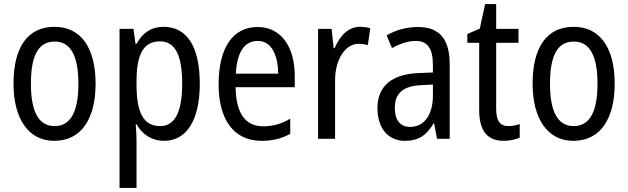

<svg xmlns="http://www.w3.org/2000/svg" viewBox="-20 -678 3069 938"><path d="M447 -269C447 -450 371 -547 247 -547C114 -547 46 -446 46 -269C46 -98 119 10 245 10C378 10 447 -99 447 -269ZM131 -269C131 -404 166 -475 247 -475C326 -475 363 -404 363 -269C363 -134 326 -62 247 -62C167 -62 131 -135 131 -269Z M779 -547C719 -547 677 -518 647 -464H642L632 -537H564V240H647V6C647 -16 645 -44 643 -71H647C674 -22 721 10 782 10C891 10 956 -90 956 -269C956 -454 891 -547 779 -547ZM762 -476C838 -476 870 -403 870 -269C870 -134 836 -62 763 -62C680 -62 647 -128 647 -266V-285C648 -415 682 -476 762 -476Z M1239 -546C1117 -546 1048 -445 1048 -265C1048 -102 1116 10 1258 10C1312 10 1355 -1 1398 -24V-98C1354 -72 1313 -61 1266 -61C1178 -61 1133 -125 1131 -252H1420V-308C1420 -444 1357 -546 1239 -546ZM1239 -478C1308 -478 1338 -407 1339 -318H1132C1138 -425 1175 -478 1239 -478Z M1738 -547C1682 -547 1641 -504 1615 -443H1610L1600 -537H1534V0H1617V-282C1616 -388 1667 -464 1732 -464C1748 -464 1764 -462 1777 -457L1789 -540C1772 -545 1754 -547 1738 -547Z M2022 -546C1965 -546 1912 -531 1869 -505L1895 -443C1935 -465 1973 -478 2011 -478C2068 -478 2095 -443 2095 -359V-324L2025 -321C1893 -316 1824 -256 1824 -150C1824 -58 1871 10 1958 10C2025 10 2065 -18 2098 -75H2101L2115 0H2177V-363C2177 -483 2131 -546 2022 -546ZM2038 -262 2095 -265V-213C2095 -113 2050 -58 1984 -58C1938 -58 1909 -87 1909 -151C1909 -220 1946 -258 2038 -262Z M2463 -62C2421 -62 2404 -90 2404 -148V-469H2513V-537H2404V-658H2350L2324 -538L2263 -512V-469H2321V-140C2321 -34 2365 10 2440 10C2470 10 2499 4 2519 -6V-72C2503 -66 2482 -62 2463 -62Z M2983 -269C2983 -450 2907 -547 2783 -547C2650 -547 2582 -446 2582 -269C2582 -98 2655 10 2781 10C2914 10 2983 -99 2983 -269ZM2667 -269C2667 -404 2702 -475 2783 -475C2862 -475 2899 -404 2899 -269C2899 -134 2862 -62 2783 -62C2703 -62 2667 -135 2667 -269Z"/></svg>

Font: Noto Sans Gurmukhi UI Condensed
Style: Regular
Weight: 400
Width: 3
Designer: Jelle Bosma - Monotype Design Team
Foundry: Monotype Imaging Inc.
Version: Version 2.004